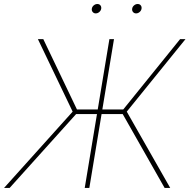

<svg xmlns="http://www.w3.org/2000/svg" viewBox="-36 -919 927 939"><path d="M521.5 -727.5 400.9 0H378.4L499 -727.5ZM-16.1 0 319.3 -373 149.4 -727.5H175.8L340.3 -383.8H566.9L844.7 -727.5H871.1L584 -373L796.4 0H769L564 -361.3H336.4L11.2 0ZM629.4 -853.5Q620.1 -853.5 614.5 -860.4Q608.9 -867.2 610.4 -876.5Q611.8 -886.2 619.9 -892.8Q627.9 -899.4 637.2 -899.4Q647 -899.4 652.3 -892.8Q657.7 -886.2 656.2 -876.5Q654.8 -867.2 647 -860.4Q639.2 -853.5 629.4 -853.5ZM432.1 -853.5Q422.9 -853.5 417.2 -860.4Q411.6 -867.2 413.1 -876.5Q414.6 -886.2 422.6 -892.8Q430.7 -899.4 439.9 -899.4Q449.7 -899.4 455.1 -892.8Q460.4 -886.2 459 -876.5Q457.5 -867.2 449.7 -860.4Q441.9 -853.5 432.1 -853.5Z"/></svg>

Font: Inter 17pt Thin
Style: Italic
Weight: 250
Italic angle: -9.3988°
Version: Version 4.001;git-66647c0bb